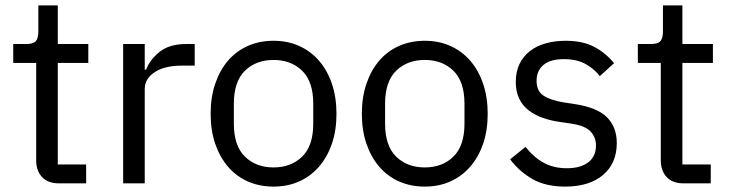

<svg xmlns="http://www.w3.org/2000/svg" viewBox="-20 -679 2704 711"><path d="M199 0Q157 0 135.5 -23.5Q114 -47 114 -85V-446H29V-516H77Q103 -516 112.5 -526.5Q122 -537 122 -563V-659H194V-516H307V-446H194V-70H299V0Z M436 0V-516H516V-421H521Q535 -458 571 -487Q607 -516 670 -516H701V-436H654Q589 -436 552.5 -411.5Q516 -387 516 -350V0Z M993 12Q941 12 898 -7Q855 -26 824.5 -61.5Q794 -97 777 -146.5Q760 -196 760 -258Q760 -319 777 -369Q794 -419 824.5 -454.5Q855 -490 898 -509Q941 -528 993 -528Q1045 -528 1087.5 -509Q1130 -490 1161 -454.5Q1192 -419 1209 -369Q1226 -319 1226 -258Q1226 -196 1209 -146.5Q1192 -97 1161 -61.5Q1130 -26 1087.5 -7Q1045 12 993 12ZM993 -59Q1058 -59 1099 -99Q1140 -139 1140 -221V-295Q1140 -377 1099 -417Q1058 -457 993 -457Q928 -457 887 -417Q846 -377 846 -295V-221Q846 -139 887 -99Q928 -59 993 -59Z M1553 12Q1501 12 1458 -7Q1415 -26 1384.5 -61.5Q1354 -97 1337 -146.5Q1320 -196 1320 -258Q1320 -319 1337 -369Q1354 -419 1384.5 -454.5Q1415 -490 1458 -509Q1501 -528 1553 -528Q1605 -528 1647.5 -509Q1690 -490 1721 -454.5Q1752 -419 1769 -369Q1786 -319 1786 -258Q1786 -196 1769 -146.5Q1752 -97 1721 -61.5Q1690 -26 1647.5 -7Q1605 12 1553 12ZM1553 -59Q1618 -59 1659 -99Q1700 -139 1700 -221V-295Q1700 -377 1659 -417Q1618 -457 1553 -457Q1488 -457 1447 -417Q1406 -377 1406 -295V-221Q1406 -139 1447 -99Q1488 -59 1553 -59Z M2073 12Q2001 12 1952.5 -15.5Q1904 -43 1869 -89L1926 -135Q1956 -97 1993 -76.5Q2030 -56 2079 -56Q2130 -56 2158.5 -78Q2187 -100 2187 -140Q2187 -170 2167.5 -191.5Q2148 -213 2097 -221L2056 -227Q2020 -232 1990 -242.5Q1960 -253 1937.5 -270.5Q1915 -288 1902.5 -314Q1890 -340 1890 -376Q1890 -414 1904 -442.5Q1918 -471 1942.5 -490Q1967 -509 2001 -518.5Q2035 -528 2074 -528Q2137 -528 2179.5 -506Q2222 -484 2254 -445L2201 -397Q2184 -421 2151 -440.5Q2118 -460 2068 -460Q2018 -460 1992.5 -438.5Q1967 -417 1967 -380Q1967 -342 1992.5 -325Q2018 -308 2066 -300L2106 -294Q2192 -281 2228 -244.5Q2264 -208 2264 -149Q2264 -74 2213 -31Q2162 12 2073 12Z M2512 0Q2470 0 2448.5 -23.5Q2427 -47 2427 -85V-446H2342V-516H2390Q2416 -516 2425.5 -526.5Q2435 -537 2435 -563V-659H2507V-516H2620V-446H2507V-70H2612V0Z"/></svg>

Font: IBM Plex Sans Arabic
Style: Regular
Weight: 400
Designer: Mike Abbink, Paul van der Laan, Pieter van Rosmalen, Wael Morcos, Khajak Apelian
Foundry: Bold Monday
Version: Version 1.005